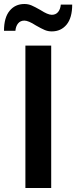

<svg xmlns="http://www.w3.org/2000/svg" viewBox="-50 -940 381 960"><path d="M77 -712H206V0H77ZM72 -920Q91 -920 107.5 -913Q124 -906 152 -890Q189 -866 209 -866Q229 -866 240.5 -880Q252 -894 254 -917H311Q311 -851 283 -817Q255 -783 209 -783Q190 -783 173.5 -790Q157 -797 129 -813Q92 -837 72 -837Q52 -837 40.5 -823Q29 -809 27 -786H-30Q-30 -852 -2 -886Q26 -920 72 -920Z"/></svg>

Font: Muli
Style: Bold
Weight: 700
Designer: Vernon Adams
Foundry: Vernon Adams
Version: Version 2.001